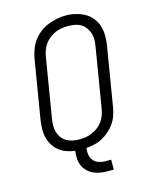

<svg xmlns="http://www.w3.org/2000/svg" viewBox="-132 -833 864 1084"><g transform="rotate(-15 300.0 -290.5)"><path d="M361 165Q339 165 317.5 161.5Q296 158 277 149Q258 140 243.5 125.5Q229 111 220.5 91.5Q212 72 211 50Q210 28 213 6Q187 3 163.5 -5.5Q140 -14 121 -29Q102 -44 89 -65Q76 -86 70 -110Q64 -134 64.5 -160.5Q65 -187 69 -213L126 -558Q131 -584 140.5 -609.5Q150 -635 166.5 -657.5Q183 -680 205.5 -697.5Q228 -715 253.5 -725Q279 -735 305.5 -740.5Q332 -746 358 -746Q388 -746 416 -739Q444 -732 468 -719Q492 -706 509.5 -684.5Q527 -663 535.5 -636.5Q544 -610 544.5 -580.5Q545 -551 540 -522L483 -177Q479 -153 471 -129.5Q463 -106 448.5 -85Q434 -64 414.5 -47Q395 -30 373 -18Q351 -6 327 -0.5Q303 5 278 7Q275 27 278.5 46.5Q282 66 293.5 80Q305 94 323.5 100.5Q342 107 361 107H396V165ZM252 -50Q272 -50 291 -53Q310 -56 328.5 -64Q347 -72 363 -84.5Q379 -97 391 -113.5Q403 -130 409.5 -149Q416 -168 419 -187L476 -532Q480 -552 480 -572Q480 -592 474.5 -610Q469 -628 457.5 -643.5Q446 -659 430 -668.5Q414 -678 394.5 -681.5Q375 -685 355 -685Q336 -685 317 -682Q298 -679 280 -671Q262 -663 245.5 -650Q229 -637 217.5 -620.5Q206 -604 199.5 -585.5Q193 -567 190 -548L133 -203Q130 -184 129.5 -164Q129 -144 134.5 -125.5Q140 -107 151 -92Q162 -77 178 -67.5Q194 -58 213 -54Q232 -50 252 -50Z"/></g></svg>

Font: Iosevka Curly Slab LtEx
Style: Italic
Weight: 300
Width: 7
Italic angle: -9°
Monospace: yes
Designer: Belleve Invis
Foundry: Belleve Invis
Version: Version 11.1.0; ttfautohint (v1.8.3)